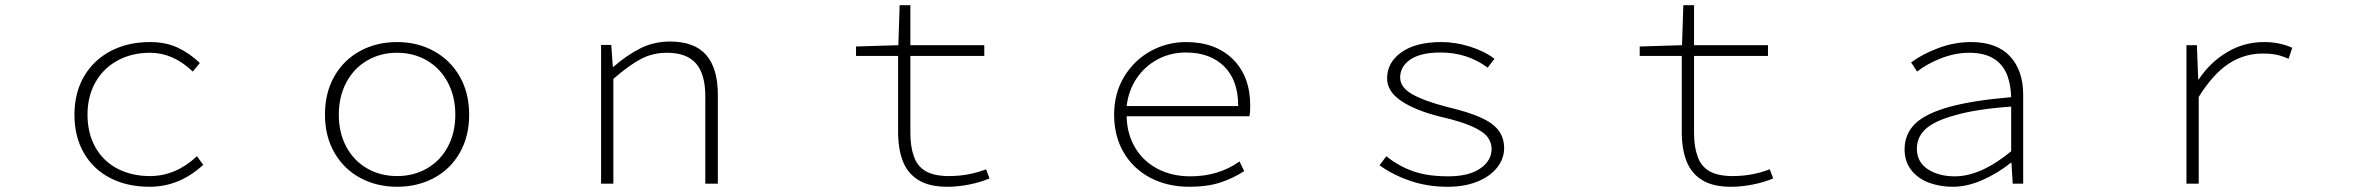

<svg xmlns="http://www.w3.org/2000/svg" viewBox="-20 -703 9040 735"><path d="M265 -264Q265 -348 302 -411Q339 -474 404.5 -508Q470 -542 554 -542Q615 -542 660.5 -520.5Q706 -499 745 -462L718 -429Q643 -501 555 -501Q484 -501 429.5 -471Q375 -441 345 -387.5Q315 -334 315 -264Q315 -193 345 -139.5Q375 -86 429.5 -57.5Q484 -29 554 -29Q653 -29 734 -105L758 -72Q667 12 553 12Q467 12 402 -21.5Q337 -55 301 -117.5Q265 -180 265 -264Z M1224 -264Q1224 -348 1260 -411Q1296 -474 1359 -508Q1422 -542 1500 -542Q1578 -542 1641 -507.5Q1704 -473 1740 -410Q1776 -347 1776 -264Q1776 -181 1740 -118Q1704 -55 1641 -21.5Q1578 12 1500 12Q1423 12 1360 -21.5Q1297 -55 1260.5 -118Q1224 -181 1224 -264ZM1723 -264Q1723 -333 1694.5 -387Q1666 -441 1615 -471Q1564 -501 1500 -501Q1436 -501 1385 -471Q1334 -441 1305.5 -387Q1277 -333 1277 -264Q1277 -195 1305.5 -141.5Q1334 -88 1385 -58.5Q1436 -29 1500 -29Q1564 -29 1615 -58.5Q1666 -88 1694.5 -141.5Q1723 -195 1723 -264Z M2281 -531H2320L2326 -447H2328Q2381 -493 2432.5 -518.5Q2484 -544 2545 -544Q2638 -544 2683 -493Q2728 -442 2728 -340V0H2680V-334Q2680 -419 2644.5 -460Q2609 -501 2533 -501Q2479 -501 2434 -477.5Q2389 -454 2328 -401V0H2281Z M3494 -15Q3454 -40 3436 -86.5Q3418 -133 3418 -199V-489H3257V-525L3419 -530L3424 -683H3465V-530H3748V-489H3465V-194Q3465 -142 3478 -106Q3490 -68 3522.5 -48.5Q3555 -29 3613 -29Q3688 -29 3755 -55L3768 -20Q3733 -5 3689.5 3.5Q3646 12 3607 12Q3535 12 3494 -15Z M4245 -264Q4245 -346 4283.5 -409.5Q4322 -473 4385 -507.5Q4448 -542 4520 -542Q4633 -542 4699.5 -476.5Q4766 -411 4766 -298Q4766 -271 4763 -258H4293Q4294 -191 4325 -138.5Q4356 -86 4411 -57Q4466 -28 4537 -28Q4645 -28 4725 -85L4743 -48Q4700 -20 4650.5 -4Q4601 12 4533 12Q4449 12 4383.5 -22.5Q4318 -57 4281.5 -119.5Q4245 -182 4245 -264ZM4520 -502Q4461 -502 4412 -476Q4363 -450 4331.5 -403.5Q4300 -357 4293 -297H4720Q4720 -396 4666 -449Q4612 -502 4520 -502Z M5261 -70 5287 -105Q5334 -67 5389.5 -47.5Q5445 -28 5524 -28Q5603 -28 5646.5 -58Q5690 -88 5690 -133Q5690 -157 5675 -178Q5640 -223 5499 -255Q5403 -278 5346.5 -315Q5290 -352 5290 -403Q5290 -464 5345 -503Q5400 -542 5498 -542Q5552 -542 5607.5 -524.5Q5663 -507 5701 -478L5675 -444Q5597 -502 5495 -502Q5419 -502 5379.5 -475.5Q5340 -449 5340 -406Q5340 -369 5385 -343Q5430 -317 5518 -294Q5599 -275 5646.5 -254Q5694 -233 5716 -204.5Q5738 -176 5738 -136Q5738 -96 5711.5 -62Q5685 -28 5636 -8Q5587 12 5522 12Q5445 12 5379 -10.5Q5313 -33 5261 -70Z M6494 -15Q6454 -40 6436 -86.5Q6418 -133 6418 -199V-489H6257V-525L6419 -530L6424 -683H6465V-530H6748V-489H6465V-194Q6465 -142 6478 -106Q6490 -68 6522.5 -48.5Q6555 -29 6613 -29Q6688 -29 6755 -55L6768 -20Q6733 -5 6689.5 3.5Q6646 12 6607 12Q6535 12 6494 -15Z M7366 -3Q7322 -19 7296.5 -52Q7271 -85 7271 -131Q7271 -191 7313 -231Q7355 -270 7445 -294.5Q7535 -319 7679 -331Q7678 -376 7664 -415Q7630 -501 7519 -501Q7465 -501 7411 -480Q7357 -459 7319 -429L7296 -464Q7337 -495 7399 -518.5Q7461 -542 7525 -542Q7624 -542 7674.5 -487.5Q7725 -433 7725 -340V0H7685L7680 -80H7678Q7628 -40 7569.5 -14Q7511 12 7455 12Q7408 12 7366 -3ZM7679 -124V-295Q7543 -285 7465 -262Q7387 -241 7352.5 -210Q7318 -179 7318 -134Q7318 -83 7359.5 -55.5Q7401 -28 7463 -28Q7563 -28 7679 -124Z M8350 -530H8390L8395 -399H8397Q8441 -465 8506 -503.5Q8571 -542 8647 -542Q8707 -542 8755 -520L8741 -478Q8716 -489 8694.5 -493.5Q8673 -498 8641 -498Q8571 -498 8511.5 -459Q8452 -420 8397 -332V0H8350Z"/></svg>

Font: Merged Yaku Han JP ExtraLight
Style: Regular
Weight: 250
Designer: Ryoko NISHIZUKA 西塚涼子 (kana, bopomofo & ideographs); Paul D. Hunt (Latin, Greek & Cyrillic); Sandoll Communications 산돌커뮤니
Foundry: Adobe
Version: Version 2.004